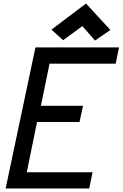

<svg xmlns="http://www.w3.org/2000/svg" viewBox="-20 -1069 695 1089"><path d="M12 0 181 -800H655L636 -708H187L276 -781L197 -396L139 -469H451L431 -377H117L205 -450L117 -19L60 -92H505L486 0ZM519 -839 447 -921 338 -841 272 -901 468 -1049 606 -899Z"/></svg>

Font: Victor Mono Thin
Style: Italic
Weight: 100
Italic angle: -12°
Monospace: yes
Designer: Rune Bjørnerås
Version: Version 1.561;gftools[0.9.30]